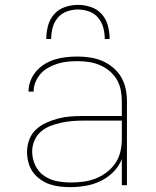

<svg xmlns="http://www.w3.org/2000/svg" viewBox="-20 -760 640 788"><path d="M268 8Q247 8 225.5 5.5Q204 3 183.5 -4Q163 -11 145 -24Q127 -37 114.5 -54.5Q102 -72 96.5 -93.5Q91 -115 91 -136Q91 -162 100 -186.5Q109 -211 128 -228.5Q147 -246 170.5 -256.5Q194 -267 218.5 -273.5Q243 -280 269 -282Q295 -284 320 -284H480V-345Q480 -368 475.5 -391Q471 -414 459 -434Q447 -454 429 -469Q411 -484 389.5 -493Q368 -502 345 -505.5Q322 -509 298 -509Q278 -509 257.5 -507Q237 -505 217.5 -499Q198 -493 179.5 -483Q161 -473 147.5 -458Q134 -443 126 -424Q118 -405 118 -384H97Q97 -407 105.5 -429Q114 -451 129.5 -468.5Q145 -486 165 -498Q185 -510 207 -516.5Q229 -523 252 -525.5Q275 -528 298 -528Q324 -528 350 -524Q376 -520 399.5 -510Q423 -500 443.5 -483Q464 -466 477 -444Q490 -422 495.5 -396.5Q501 -371 501 -345V0H480V-107Q468 -77 445 -54Q422 -31 393 -17Q364 -3 332 2.5Q300 8 268 8ZM271 -11Q297 -11 323 -14.5Q349 -18 373 -27.5Q397 -37 418 -53Q439 -69 453.5 -90.5Q468 -112 474 -137.5Q480 -163 480 -189V-265H320Q297 -265 274.5 -263Q252 -261 229.5 -256Q207 -251 185.5 -242.5Q164 -234 147 -219Q130 -204 121 -182.5Q112 -161 112 -138Q112 -109 124.5 -82Q137 -55 161 -38.5Q185 -22 213.5 -16.5Q242 -11 271 -11ZM170 -600Q170 -627 177 -654Q184 -681 202 -701.5Q220 -722 246.5 -731Q273 -740 300 -740Q327 -740 353.5 -731Q380 -722 398 -701.5Q416 -681 423 -654Q430 -627 430 -600H410Q410 -623 404 -646Q398 -669 383 -687Q368 -705 345.5 -713Q323 -721 300 -721Q277 -721 254.5 -713Q232 -705 217 -687Q202 -669 196 -646Q190 -623 190 -600Z"/></svg>

Font: Zed Sans Thin Extended
Style: Regular
Weight: 100
Width: 7
Designer: Belleve Invis
Foundry: Belleve Invis
Version: Version 1.0.0; ttfautohint (v1.8.4)